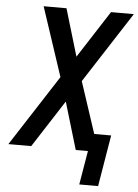

<svg xmlns="http://www.w3.org/2000/svg" viewBox="-60 -781 723 1005"><g transform="rotate(5 301.0 -278.5)"><path d="M395 178 425 0H361L287 -248L127 0H7L248 -373L128 -735H248L322 -487L482 -735H602L361 -362L450 -92H539L494 178Z"/></g></svg>

Font: Iosevka Aile Semibold
Style: Italic
Weight: 600
Italic angle: -9°
Designer: Belleve Invis
Foundry: Belleve Invis
Version: Version 31.1.0; ttfautohint (v1.8.4)